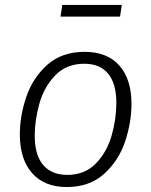

<svg xmlns="http://www.w3.org/2000/svg" viewBox="-20 -743 609 774"><path d="M60 -201Q60 -276 86 -352.5Q112 -429 170.5 -481.5Q229 -534 321 -534Q412 -534 461 -479Q510 -424 510 -324Q510 -250 484.5 -173Q459 -96 400 -42.5Q341 11 249 11Q159 11 109.5 -45Q60 -101 60 -201ZM449 -328Q449 -406 416 -446Q383 -486 320 -486Q248 -486 203 -439.5Q158 -393 139 -326Q120 -259 120 -196Q120 -118 154 -78Q188 -38 251 -38Q322 -38 366.5 -84Q411 -130 430 -196.5Q449 -263 449 -328ZM224 -676 231 -723H471L464 -676Z"/></svg>

Font: Fira Sans Light
Style: Italic
Weight: 300
Italic angle: -8°
Designer: bBox Type GmbH & Carrois Corporate GbR & Edenspiekermann AG
Foundry: bBox Type GmbH & Carrois Corporate GbR & Edenspiekermann AG
Version: Version 4.301